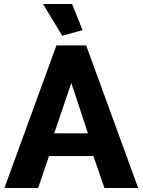

<svg xmlns="http://www.w3.org/2000/svg" viewBox="-20 -936 710 956"><path d="M2 0H170L224 -159H445L500 0H668L409 -710H261ZM250 -272 335 -523 418 -272ZM290 -758 391 -786 339 -916H194Z"/></svg>

Font: Raleway
Style: ExtraBold
Weight: 800
Designer: Matt McInerney, Pablo Impallari, Rodrigo Fuenzalida
Foundry: Matt McInerney, Pablo Impallari, Rodrigo Fuenzalida
Version: Version 3.000